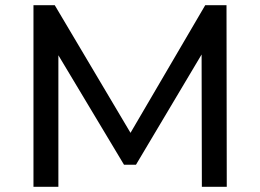

<svg xmlns="http://www.w3.org/2000/svg" viewBox="-20 -720 1003 740"><path d="M758 0H854L853 -700H771L483 -208L191 -700H109V0H205V-507L458 -85H504L757 -510Z"/></svg>

Font: Rookery
Style: Regular
Weight: 400
Designer: Ryan Kimball / Julieta Ulanovsky
Foundry: Motorola Mobility LLC.
Version: Version 1.0